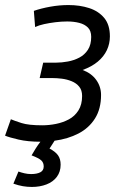

<svg xmlns="http://www.w3.org/2000/svg" viewBox="-40 -549 491 760"><path d="M86 191Q68 191 50.5 188Q33 185 13 178L33 130Q44 134 57 137Q70 140 83 140Q106 140 119.5 133Q133 126 133 110Q133 95 123.5 86Q114 77 85 66Q91 55 100.5 40Q110 25 120 12Q70 12 33.5 3.5Q-3 -5 -20 -12L3 -77Q17 -71 45 -62Q73 -53 127 -53Q154 -53 181.5 -58.5Q209 -64 232.5 -76.5Q256 -89 270.5 -112Q285 -135 285 -169Q285 -192 273.5 -206Q262 -220 243.5 -227.5Q225 -235 205 -237.5Q185 -240 167 -240H117L131 -301H182Q204 -301 228.5 -305.5Q253 -310 274 -321Q295 -332 308 -352Q321 -372 321 -403Q321 -427 308 -440Q295 -453 273.5 -458.5Q252 -464 226 -464Q203 -464 179 -461Q155 -458 134.5 -453.5Q114 -449 99 -442L94 -506Q123 -516 159 -522.5Q195 -529 231 -529Q276 -529 313 -517Q350 -505 372.5 -478Q395 -451 395 -405Q395 -376 383 -350.5Q371 -325 347 -305Q323 -285 287 -272Q322 -259 341 -232.5Q360 -206 360 -173Q360 -118 336 -80Q312 -42 270.5 -20.5Q229 1 176 8Q172 15 166.5 23Q161 31 156 39Q179 51 189.5 65.5Q200 80 200 103Q200 131 185 151Q170 171 144 181Q118 191 86 191Z"/></svg>

Font: Ubuntu Sans
Style: Italic
Weight: 400
Italic angle: -13.5°
Designer: Dalton Maag Ltd
Foundry: Dalton Maag Ltd
Version: Version 1.006